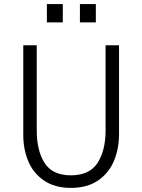

<svg xmlns="http://www.w3.org/2000/svg" viewBox="-20 -912 697 942"><path d="M94.2 -249V-689.9H160.2V-272.9Q160.2 -172.4 199 -112.1Q237.8 -51.8 328.1 -51.8Q418.5 -51.8 458.3 -112.3Q498 -172.9 498 -272.9V-689.9H564V-253.9Q564 -182.6 539.1 -122.8Q514.2 -63 461.2 -26.6Q408.2 9.8 328.1 9.8Q248 9.8 195.6 -26.4Q143.1 -62.5 118.7 -121.1Q94.2 -179.7 94.2 -249ZM210 -802.2V-892.1H288.1V-802.2ZM372.1 -802.2V-892.1H450.2V-802.2Z"/></svg>

Font: Acari Sans Light
Style: Regular
Weight: 300
Designer: Alfredo Marco Pradil and Stefan Peev
Foundry: Hanken Design Co.
Version: Version 1.045;January 11, 2019;FontCreator 11.5.0.2425 64-bi